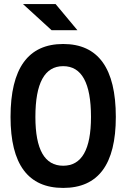

<svg xmlns="http://www.w3.org/2000/svg" viewBox="-20 -921 626 951"><path d="M293 9.8C466.3 9.8 553.7 -106.4 553.7 -341.8C553.7 -583 466.3 -703.1 293 -703.1C119.6 -703.1 32.2 -583 32.2 -341.8C32.2 -106.4 119.6 9.8 293 9.8ZM293 -100.1C201.2 -100.1 155.3 -180.2 155.3 -341.8C155.3 -509.8 201.2 -593.3 293 -593.3C384.8 -593.3 430.7 -509.8 430.7 -341.8C430.7 -180.2 384.8 -100.1 293 -100.1ZM235.4 -771.5H363.3L255.4 -900.9H93.8Z"/></svg>

Font: Cascadia Code PL SemiBold
Style: Regular
Weight: 600
Monospace: yes
Designer: Aaron Bell
Foundry: Saja Typeworks
Version: Version 2404.023